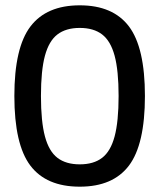

<svg xmlns="http://www.w3.org/2000/svg" viewBox="-20 -692 600 722"><path d="M34 -331Q34 -513 94.5 -592.5Q155 -672 280 -672Q405 -672 465 -592.5Q525 -513 525 -331Q525 -149 465 -69.5Q405 10 280 10Q154 10 94 -69.5Q34 -149 34 -331ZM426 -331Q426 -427 411 -482.5Q396 -538 364 -562.5Q332 -587 280 -587Q228 -587 196 -562.5Q164 -538 149 -482.5Q134 -427 134 -331Q134 -235 149 -179Q164 -123 196 -98.5Q228 -74 280 -74Q332 -74 364 -98.5Q396 -123 411 -179Q426 -235 426 -331Z"/></svg>

Font: Cairo SemiBold
Style: Regular
Weight: 600
Designer: Mohamed Gaber, the designers of Titillium
Foundry: Kief Type Foundry
Version: Version 2.009; ttfautohint (v1.5.33-1714) -l 8 -r 50 -G 200 